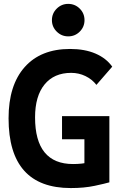

<svg xmlns="http://www.w3.org/2000/svg" viewBox="-20 -954 626 984"><path d="M342.8 9.8Q183.3 9.8 103.6 -79.6Q23.9 -168.9 23.9 -347.7Q23.9 -517.1 106.4 -610.1Q189 -703.1 338.9 -703.1Q414.6 -703.1 469.5 -679.4Q524.4 -655.8 555.2 -612.3L474.1 -519Q451.7 -547.9 417.7 -564.2Q383.8 -580.6 344.7 -580.6Q257 -580.6 208.3 -521Q159.7 -461.4 159.7 -352.5Q159.7 -232.9 208.6 -173.1Q257.5 -113.3 354.5 -113.3Q400.9 -113.3 436.3 -122.3Q471.7 -131.3 494.1 -137.7L540.5 -19.5Q519.1 -13.2 465.4 -1.7Q411.6 9.8 342.8 9.8ZM412.6 -19.5V-358.9H540.5V-19.5ZM297.9 -240.2V-358.9H537.6V-240.2ZM329.6 -767.6Q295.3 -767.6 270.7 -792Q246.1 -816.4 246.1 -850.7Q246.1 -885.5 270.7 -909.8Q295.2 -934.1 329.4 -934.1Q364.3 -934.1 388.7 -909.8Q413.1 -885.5 413.1 -850.7Q413.1 -816.4 388.8 -792Q364.5 -767.6 329.6 -767.6Z"/></svg>

Font: Cascadia Mono PL
Style: Regular
Weight: 400
Monospace: yes
Designer: Aaron Bell
Foundry: Saja Typeworks
Version: Version 2102.003